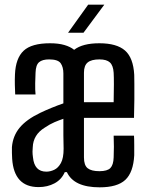

<svg xmlns="http://www.w3.org/2000/svg" viewBox="-20 -793 636 821"><path d="M145 7Q40 7 32 -114Q31 -127 31 -139Q31 -151 31 -164Q35 -212 64 -247Q93 -282 151 -310Q174 -321 199.5 -331.5Q225 -342 251 -351V-479Q251 -506 239.5 -522.5Q228 -539 190 -539Q161 -539 147 -527Q133 -515 132 -482Q131 -467 130.5 -437Q130 -407 132 -389H45Q44 -407 43.5 -430Q43 -453 44 -475Q47 -544 81 -576Q115 -608 194 -608Q230 -608 255.5 -600.5Q281 -593 297 -580Q333 -608 405 -608Q479 -608 514.5 -577Q550 -546 554 -473Q554 -462 554.5 -433.5Q555 -405 554.5 -367Q554 -329 553 -289H339V-120Q339 -86 355 -73.5Q371 -61 405 -61Q439 -61 452 -74.5Q465 -88 466 -120Q467 -144 467 -165.5Q467 -187 466 -213H553Q554 -198 554 -171.5Q554 -145 554 -129Q550 -56 516 -24Q482 8 406 8Q296 8 266 -57H257Q243 -25 213 -9Q183 7 145 7ZM339 -356H466Q467 -398 467 -432Q467 -466 466 -482Q464 -513 450 -526Q436 -539 405 -539Q371 -539 355 -526Q339 -513 339 -482ZM178 -59Q195 -59 212 -67Q229 -75 240.5 -96Q252 -117 252 -157Q251 -183 251 -214.5Q251 -246 251 -285Q233 -279 213 -270.5Q193 -262 171 -247Q122 -217 120 -163Q119 -155 119 -144.5Q119 -134 121 -120Q127 -59 178 -59ZM271 -653 357 -773H426L337 -653Z"/></svg>

Font: Big Shoulders Text Medium
Style: Regular
Weight: 500
Designer: Patric King
Foundry: XO Type Co
Version: Version 1.000; ttfautohint (v1.8.2)